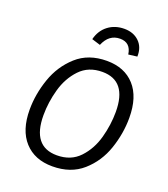

<svg xmlns="http://www.w3.org/2000/svg" viewBox="-164 -1033 1015 1160"><g transform="rotate(20 343.5 -453.0)"><path d="M646 -422Q646 -321 612 -221.5Q578 -122 502 -55Q426 12 308 12Q194 12 128.5 -60Q63 -132 63 -264Q63 -363 97.5 -463Q132 -563 208 -631.5Q284 -700 402 -700Q516 -700 581 -628Q646 -556 646 -422ZM153 -261Q153 -60 311 -60Q401 -60 456 -118.5Q511 -177 534 -261Q557 -345 557 -428Q557 -628 399 -628Q310 -628 255 -570Q200 -512 176.5 -428Q153 -344 153 -261ZM273 -793Q288 -852 331.5 -885Q375 -918 435 -918Q494 -918 530.5 -882.5Q567 -847 565 -787L509 -780Q499 -853 431 -853Q360 -853 328 -776Z"/></g></svg>

Font: Fira Sans Book
Style: Italic
Weight: 350
Italic angle: -8°
Designer: bBox Type GmbH & Carrois Corporate GbR & Edenspiekermann AG
Foundry: bBox Type GmbH & Carrois Corporate GbR & Edenspiekermann AG
Version: Version 4.301